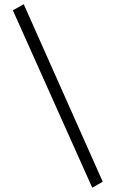

<svg xmlns="http://www.w3.org/2000/svg" viewBox="-20 -781 540 897"><path d="M460 68 411 96 40 -733 91 -761Z"/></svg>

Font: Kaisei Decol
Style: Regular
Weight: 400
Designer: Font-Kai, 金井和夫
Foundry: KAZUO KANAI
Version: Version 5.003